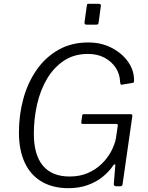

<svg xmlns="http://www.w3.org/2000/svg" viewBox="-20 -974 775 1004"><path d="M338 10Q256 10 197.5 -24.5Q139 -59 109 -124.5Q79 -190 79 -281Q79 -374 102.5 -459Q126 -544 172.5 -610Q219 -676 286.5 -714Q354 -752 442 -752Q509 -752 563.5 -724Q618 -696 650 -650.5Q682 -605 681 -551Q681 -542 676 -541L616 -531Q612 -530 610.5 -533.5Q609 -537 608 -545Q607 -586 585.5 -619Q564 -652 527 -672Q490 -692 440 -692Q367 -692 314 -656.5Q261 -621 226 -562Q191 -503 174 -428.5Q157 -354 157 -275Q157 -164 204.5 -107.5Q252 -51 344 -51Q398 -51 440 -69.5Q482 -88 512.5 -118Q543 -148 561.5 -183Q580 -218 586 -250L596 -317Q598 -326 586 -326H413Q404 -326 405 -334L410 -371Q411 -377 416 -377H663Q668 -377 670.5 -374.5Q673 -372 672 -367L621 -11Q620 0 608 0H588Q575 0 575 -11L583 -110Q583 -115 580 -115Q577 -115 572 -109Q551 -77 517 -49.5Q483 -22 438 -6Q393 10 338 10ZM507 -940 496 -858Q495 -849 492 -847Q489 -845 480 -845H434Q426 -845 423.5 -848.5Q421 -852 422 -859L434 -944Q435 -951 436.5 -952.5Q438 -954 444 -954H497Q503 -954 506 -950.5Q509 -947 507 -940Z"/></svg>

Font: Libre Franklin Light
Style: Italic
Weight: 300
Italic angle: -8°
Designer: Pablo Impallari, Rodrigo Fuenzalida, Nhung Nguyen
Foundry: Impallari Type
Version: Version 3.000